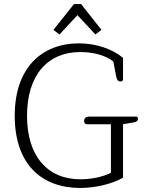

<svg xmlns="http://www.w3.org/2000/svg" viewBox="-20 -921 751 952"><path d="M275 -750 364 -846 453 -750 483 -773 382 -901H347L245 -773ZM378 11C443 11 529 -5 590 -40V-305L642 -314C657 -317 664 -321 664 -332C664 -337 662 -343 655 -343H425C407 -343 397 -335 397 -322C397 -311 402 -305 410 -305H530V-64C488 -43 430 -32 379 -32C215 -32 114 -147 114 -347C114 -548 216 -663 378 -663C442 -663 503 -647 542 -616L555 -547C559 -526 564 -517 577 -517C587 -517 590 -522 590 -529V-634C538 -678 456 -706 372 -706C186 -706 53 -584 53 -347C53 -108 185 11 378 11Z"/></svg>

Font: Maitree Light
Style: Regular
Weight: 300
Designer: CadsonDemak Team
Foundry: CadsonDemak
Version: Version 1.000;PS 001.000;hotconv 1.0.88;makeotf.lib2.5.64775